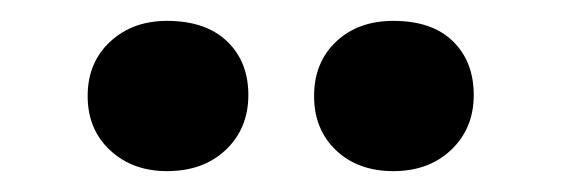

<svg xmlns="http://www.w3.org/2000/svg" viewBox="-20 -777 540 184"><path d="M357 -613Q323 -613 302 -633Q281 -653 281 -685Q281 -717 302 -737Q323 -757 357 -757Q394 -757 414 -737.5Q434 -718 434 -686Q434 -654 412.5 -633.5Q391 -613 357 -613ZM140 -613Q107 -613 85.5 -633Q64 -653 64 -685Q64 -717 85.5 -737Q107 -757 140 -757Q177 -757 197.5 -737.5Q218 -718 218 -686Q218 -654 196.5 -633.5Q175 -613 140 -613Z"/></svg>

Font: Literata 18pt SemiBold
Style: Regular
Weight: 600
Designer: Latin by Veronika Burian and Jose Scaglione. Greek by Irene Vlachou. Cyrillic by Vera Evstafieva.
Foundry: TypeTogether
Version: Version 3.103;gftools[0.9.29]